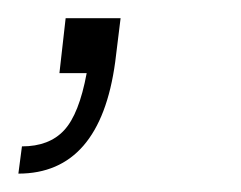

<svg xmlns="http://www.w3.org/2000/svg" viewBox="-44 -80 264 210"><path d="M87.9 -60.1 82 -12.2Q65.4 109.9 -23.9 109.9L-20 80.1Q9.8 80.1 26.1 62.5Q42.5 44.9 50.8 0H21L27.8 -60.1Z"/></svg>

Font: Cooper Hewitt
Style: Light Italic
Weight: 704
Designer: Village Type and Design LLC
Foundry: Cooper Hewitt Smithsonian Design Museum
Version: 1.000